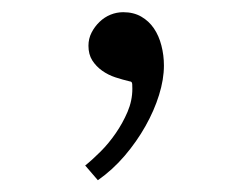

<svg xmlns="http://www.w3.org/2000/svg" viewBox="-20 -506 409 318"><path d="M251.5 -397.5Q251.5 -374.5 243.4 -348.6Q235.4 -322.8 220.9 -297.1Q206.5 -271.5 186.5 -248Q166.5 -224.6 142.1 -207.5L121.1 -231.9Q132.8 -241.2 146.5 -254.9Q160.2 -268.6 171.6 -285.2Q183.1 -301.8 191.2 -320.6Q199.2 -339.4 199.2 -358.9Q199.2 -361.8 199 -366.5Q198.7 -371.1 195.3 -371.1Q183.1 -374 171.1 -377.9Q159.2 -381.8 149.2 -388.9Q139.2 -396 132.8 -406Q126.5 -416 126.5 -430.2Q126.5 -441.9 131.6 -451.9Q136.7 -461.9 144.8 -469.7Q152.8 -477.5 163.1 -481.7Q173.3 -485.8 184.1 -485.8Q201.2 -485.8 213.9 -478.5Q226.6 -471.2 234.9 -459Q243.2 -446.8 247.3 -430.7Q251.5 -414.6 251.5 -397.5Z"/></svg>

Font: Simplified Naskh
Style: Regular
Weight: 400
Designer: SIL International
Foundry: Arabeyes
Version: 1.02_alpha